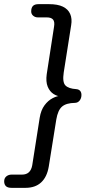

<svg xmlns="http://www.w3.org/2000/svg" viewBox="-80 -725 452 925"><path d="M-24.3 180Q-43.3 180 -51.6 171.7Q-59.9 163.4 -59.9 148.8Q-59.9 133.3 -49.4 124.7Q-38.8 116.2 -24.3 116.2H25.7Q46.8 116.2 59.1 104.9Q71.3 93.6 75.3 71.2L111.2 -157.4Q117.2 -194.4 134.4 -217.6Q151.5 -240.7 174.2 -252.4Q196.9 -264 216.8 -264L217.3 -260Q197.3 -260 178.4 -271.9Q159.5 -283.8 149.8 -307.6Q140.1 -331.5 145.1 -367.5L180.4 -596.6Q184.4 -620.1 175.6 -630.7Q166.9 -641.2 145.3 -641.2H102.5Q89.1 -641.2 79.7 -649.3Q70.3 -657.3 70.3 -670Q70.3 -688 78.9 -696.5Q87.4 -705 105.5 -705H156.4Q198 -705 223 -692.9Q248 -680.8 258.1 -657.8Q268.2 -634.8 262.8 -603.1L227 -375.7Q220 -329.1 235.1 -313.5Q250.2 -297.9 287.4 -295.6Q299.6 -294.6 306 -287.3Q312.4 -280 312.4 -267.8Q312.4 -251.8 303.8 -240.8Q295.2 -229.8 281.1 -229.4Q239.5 -228.9 219.1 -211.6Q198.8 -194.4 191.2 -149.3L154.9 77.6Q146.5 127.5 118.3 153.7Q90.1 180 42.5 180Z"/></svg>

Font: Nunito ExtraLight
Style: Italic
Weight: 200
Italic angle: -9°
Designer: Vernon Adams
Foundry: Vernon Adams
Version: Version 3.602